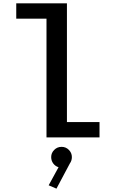

<svg xmlns="http://www.w3.org/2000/svg" viewBox="-20 -820 750 1146"><path d="M379.5 -91.5H574V0H257.5V-708.5H77V-800H379.5ZM409 117.5Q409 139 397 155.5L317 306L270.5 286L329.5 178Q310.5 172.5 298 156Q285.5 139.5 285.5 117.5Q285.5 93 303.5 74.8Q321.5 56.5 347.5 56.5Q373.5 56.5 391.2 74.8Q409 93 409 117.5Z"/></svg>

Font: League Mono Medium
Style: Regular
Weight: 500
Width: 6
Designer: Tyler Finck
Foundry: The League of Moveable Type / Tyler Finck
Version: Version 2.300;RELEASE